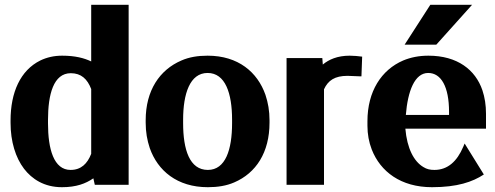

<svg xmlns="http://www.w3.org/2000/svg" viewBox="-20 -770 2063 800"><path d="M24 -258C24 -180 45 -113 80 -67C113 -24 164 10 238 10C298 10 337 -5 369 -27L375 0H516V-750H360V-514C331 -528 293 -538 239 -538C205 -538 175 -531 148 -518C65 -477 24 -385 24 -268ZM180 -256V-270C180 -377 203 -465 275 -465C318 -465 344 -441 360 -399V-129C344 -88 318 -62 274 -62C204 -62 180 -149 180 -256Z M587 -259C587 -220 593 -186 604 -153C637 -59 718 10 846 10C887 10 924 4 956 -10C1047 -49 1103 -135 1103 -259V-269C1103 -308 1097 -342 1086 -375C1053 -469 973 -538 845 -538C804 -538 768 -532 736 -518C645 -479 587 -393 587 -269ZM743 -257V-271C743 -379 771 -466 845 -466C919 -466 947 -381 947 -271V-257C947 -147 920 -62 846 -62C770 -62 743 -146 743 -257Z M1174 0H1330V-398C1347 -435 1375 -454 1428 -454C1442 -454 1464 -452 1479 -452H1486L1489 -534C1474 -536 1454 -538 1437 -538C1386 -538 1350 -522 1325 -501L1323 -528H1174Z M1511 -246C1511 -211 1517 -178 1529 -147C1565 -55 1650 10 1780 10C1885 10 1949 -12 1996 -43L1916 -172L1910 -158C1884 -97 1845 -62 1790 -62C1772 -62 1758 -65 1744 -74C1705 -97 1676 -151 1669 -234H2005V-296C2005 -332 2000 -364 1990 -394C1961 -479 1886 -538 1765 -538C1726 -538 1691 -531 1660 -518C1569 -479 1511 -389 1511 -265ZM1666 -584H1798L1947 -750H1773ZM1671 -291C1679 -391 1708 -466 1764 -466C1818 -466 1851 -409 1851 -304V-291Z"/></svg>

Font: Aerodynamic
Style: Bd
Weight: 500
Designer: Google
Version: Version 2.000980; 2014